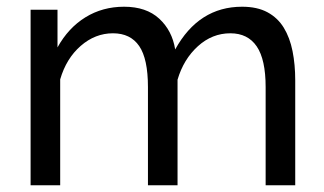

<svg xmlns="http://www.w3.org/2000/svg" viewBox="-20 -551 964 571"><path d="M858 0H770V-292Q770 -374 743.5 -413Q717 -452 665 -452Q611 -452 568.5 -413.5Q526 -375 508 -314V0H420V-292Q420 -376 394 -414Q368 -452 316 -452Q263 -452 220 -414.5Q177 -377 159 -315V0H71V-522H151V-410Q183 -468 234 -499.5Q285 -531 349 -531Q415 -531 453.5 -495.5Q492 -460 501 -404Q571 -531 700 -531Q745 -531 775.5 -514.5Q806 -498 824 -468.5Q842 -439 850 -399Q858 -359 858 -312Z"/></svg>

Font: IngvarSans
Style: Regular
Weight: 500
Version: Version 3.000